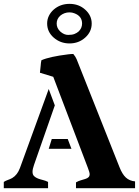

<svg xmlns="http://www.w3.org/2000/svg" viewBox="-39 -994 733 1014"><path d="M242.2 -588.4 171.9 -609.9Q174.8 -630.4 175.8 -646.7Q176.8 -663.1 179.7 -675.8Q222.2 -694.8 320.8 -707Q336.4 -709 348.1 -709Q360.4 -694.3 365.7 -681.2L591.8 -111.8Q606.4 -74.2 625.7 -56.4Q645 -38.6 674.3 -36.1V0H362.3V-30.8Q374.5 -38.1 387.5 -41.7Q400.4 -45.4 411.1 -48.8Q434.6 -55.7 434.6 -73.2Q434.6 -83 425.3 -106.9ZM250.5 -437.5 140.6 -123Q132.8 -101.1 132.8 -86.4Q132.8 -71.8 141.1 -63.7Q149.4 -55.7 161.9 -51Q174.3 -46.4 188.5 -43Q202.6 -39.6 214.8 -33.2V0H-19V-33.2Q-9.3 -39.6 2.2 -43.5Q13.7 -47.4 25.4 -53.7Q52.7 -69.8 66.4 -106.9L218.3 -523.9ZM338.4 -208H218.3L234.4 -259.8H318.8ZM210 -870.1Q210 -891.6 219.2 -910.4Q228.5 -929.2 244.6 -943.4Q279.3 -973.6 328.1 -973.6Q377 -973.6 410.6 -943.4Q445.3 -912.6 445.3 -869.6Q445.3 -826.2 410.9 -795.4Q376.5 -764.6 328.1 -764.6Q279.8 -764.6 244.6 -795.4Q210 -825.7 210 -870.1ZM260.3 -869.6Q260.3 -845.2 279.8 -827.1Q299.8 -809.6 320.8 -809.6Q341.8 -809.6 354 -814.5Q366.2 -819.3 375.5 -827.1Q394.5 -844.7 394.5 -869.6Q394.5 -908.7 354 -923.8Q341.8 -928.7 327.9 -928.7Q314 -928.7 301.5 -924.1Q289.1 -919.4 279.8 -911.6Q260.3 -894.5 260.3 -869.6Z"/></svg>

Font: Stardos Stencil
Style: Bold
Weight: 700
Designer: vernon adams
Foundry: vernon adams
Version: Version 1.000